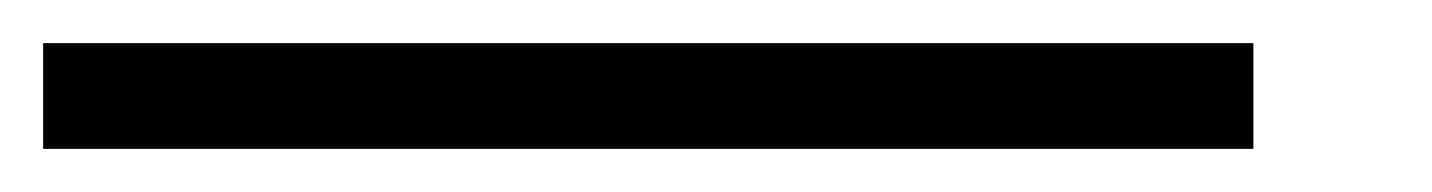

<svg xmlns="http://www.w3.org/2000/svg" viewBox="-96 50 664 89"><path d="M-76 119V70H485V119Z"/></svg>

Font: Libre Bodoni Medium
Style: Italic
Weight: 500
Italic angle: -13°
Designer: Pablo Impallari, Rodrigo Fuenzalida
Foundry: Impallari Type
Version: Version 2.005;gftools[0.9.23]